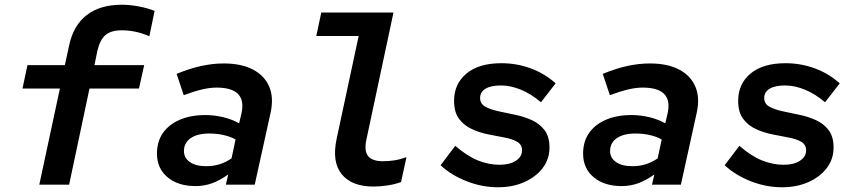

<svg xmlns="http://www.w3.org/2000/svg" viewBox="-20 -780 3640 811"><path d="M146 0 233 -406H75L96 -505H254L272 -588Q290 -673 346.5 -716.5Q403 -760 495 -760Q528 -760 565.5 -753Q603 -746 633 -734L611 -627Q578 -641 549.5 -646.5Q521 -652 494 -652Q449 -652 425.5 -632Q402 -612 391 -564L379 -505H589L567 -406H358L272 0Z M806 6Q732 6 687.5 -31.5Q643 -69 643 -131Q643 -182 668 -218Q693 -254 739 -274Q785 -294 847 -294Q886 -294 923 -285Q960 -276 990 -259L1000 -301Q1012 -356 985.5 -383Q959 -410 895 -410Q866 -410 832.5 -402Q799 -394 756 -378L726 -468Q782 -491 830.5 -501.5Q879 -512 925 -512Q999 -512 1048 -486.5Q1097 -461 1117 -414.5Q1137 -368 1123 -304L1056 0H934L944 -43Q907 -17 874.5 -5.5Q842 6 806 6ZM757 -142Q757 -113 782 -95.5Q807 -78 851 -78Q881 -78 907 -86Q933 -94 958 -111L975 -191Q953 -203 925 -209.5Q897 -216 863 -216Q814 -216 785.5 -196.5Q757 -177 757 -142Z M1558 8Q1466 8 1423.5 -44Q1381 -96 1402 -194L1495 -628H1316L1337 -727H1642L1528 -192Q1517 -142 1535 -120.5Q1553 -99 1597 -99Q1621 -99 1644.5 -102.5Q1668 -106 1697 -116L1674 -11Q1650 -2 1618.5 3Q1587 8 1558 8Z M2083 11Q2016 11 1951 -14.5Q1886 -40 1841 -82L1903 -164Q1954 -120 1999.5 -102Q2045 -84 2090 -84Q2133 -84 2159 -101Q2185 -118 2185 -145Q2185 -169 2164.5 -181Q2144 -193 2111.5 -199Q2079 -205 2042 -212.5Q2005 -220 1972.5 -235Q1940 -250 1919 -278Q1898 -306 1898 -354Q1898 -426 1950.5 -469.5Q2003 -513 2098 -513Q2162 -513 2221 -491.5Q2280 -470 2327 -428L2265 -348Q2224 -383 2180.5 -401Q2137 -419 2096 -419Q2053 -419 2030.5 -405Q2008 -391 2008 -366Q2008 -342 2029 -330Q2050 -318 2083.5 -310.5Q2117 -303 2154.5 -295.5Q2192 -288 2225.5 -273Q2259 -258 2280 -230.5Q2301 -203 2301 -157Q2301 -108 2272.5 -70.5Q2244 -33 2195 -11Q2146 11 2083 11Z M2606 6Q2532 6 2487.5 -31.5Q2443 -69 2443 -131Q2443 -182 2468 -218Q2493 -254 2539 -274Q2585 -294 2647 -294Q2686 -294 2723 -285Q2760 -276 2790 -259L2800 -301Q2812 -356 2785.5 -383Q2759 -410 2695 -410Q2666 -410 2632.5 -402Q2599 -394 2556 -378L2526 -468Q2582 -491 2630.5 -501.5Q2679 -512 2725 -512Q2799 -512 2848 -486.5Q2897 -461 2917 -414.5Q2937 -368 2923 -304L2856 0H2734L2744 -43Q2707 -17 2674.5 -5.5Q2642 6 2606 6ZM2557 -142Q2557 -113 2582 -95.5Q2607 -78 2651 -78Q2681 -78 2707 -86Q2733 -94 2758 -111L2775 -191Q2753 -203 2725 -209.5Q2697 -216 2663 -216Q2614 -216 2585.5 -196.5Q2557 -177 2557 -142Z M3283 11Q3216 11 3151 -14.5Q3086 -40 3041 -82L3103 -164Q3154 -120 3199.5 -102Q3245 -84 3290 -84Q3333 -84 3359 -101Q3385 -118 3385 -145Q3385 -169 3364.5 -181Q3344 -193 3311.5 -199Q3279 -205 3242 -212.5Q3205 -220 3172.5 -235Q3140 -250 3119 -278Q3098 -306 3098 -354Q3098 -426 3150.5 -469.5Q3203 -513 3298 -513Q3362 -513 3421 -491.5Q3480 -470 3527 -428L3465 -348Q3424 -383 3380.5 -401Q3337 -419 3296 -419Q3253 -419 3230.5 -405Q3208 -391 3208 -366Q3208 -342 3229 -330Q3250 -318 3283.5 -310.5Q3317 -303 3354.5 -295.5Q3392 -288 3425.5 -273Q3459 -258 3480 -230.5Q3501 -203 3501 -157Q3501 -108 3472.5 -70.5Q3444 -33 3395 -11Q3346 11 3283 11Z"/></svg>

Font: Red Hat Mono SemiBold
Style: Italic
Weight: 600
Italic angle: -12°
Monospace: yes
Designer: Pentagram, MCKL
Foundry: MCKL
Version: Version 1.030